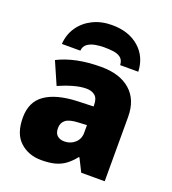

<svg xmlns="http://www.w3.org/2000/svg" viewBox="-144 -899 911 1017"><g transform="rotate(20 311.5 -390.5)"><path d="M335.9 -563Q440.9 -563 500 -511Q559.1 -459 559.1 -362.8V0H426.8L390.1 -73.2H386.2Q362.8 -43.9 338.1 -25.6Q313.5 -7.3 281.7 1.2Q250 9.8 204.1 9.8Q131.8 9.8 84 -34.2Q36.1 -78.1 36.1 -168.9Q36.1 -257.8 97.7 -300.8Q159.2 -343.8 275.9 -349.1L368.2 -352.1V-359.9Q368.2 -397 349.9 -412.6Q331.5 -428.2 300.8 -428.2Q268.1 -428.2 227.8 -416.7Q187.5 -405.3 147 -387.2L91.8 -513.2Q139.6 -537.6 200.2 -550.3Q260.7 -563 335.9 -563ZM369.1 -247.1 325.2 -245.1Q272.5 -243.2 251.2 -226.8Q230 -210.4 230 -180.2Q230 -151.9 245.1 -138.4Q260.3 -125 285.2 -125Q319.8 -125 344.5 -147Q369.1 -168.9 369.1 -204.1ZM314 -791Q407.7 -791 466.1 -740.5Q524.4 -689.9 527.8 -606H425.8Q423.8 -634.8 407.2 -647.2Q390.6 -659.7 366 -662.8Q341.3 -666 314 -666Q292 -666 266.6 -661.9Q241.2 -657.7 222.4 -645Q203.6 -632.3 201.2 -606H97.2Q100.6 -660.2 129.4 -701.9Q158.2 -743.7 205.8 -767.3Q253.4 -791 314 -791Z"/></g></svg>

Font: Open Sans ExtraBold
Style: Regular
Weight: 800
Designer: Monotype Design Team
Foundry: Monotype Imaging Inc.
Version: Version 3.003; ttfautohint (v1.8.4)